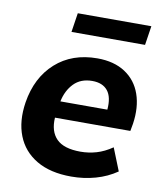

<svg xmlns="http://www.w3.org/2000/svg" viewBox="-80 -762 711 838"><g transform="rotate(10 275.0 -342.5)"><path d="M27 0ZM292 11Q199 11 138 -25Q77 -61 52 -125Q27 -189 40 -273Q58 -386 131 -451.5Q204 -517 316 -517Q390 -517 439.5 -484.5Q489 -452 509 -394.5Q529 -337 518 -263L512 -230H178Q174 -169 206.5 -136Q239 -103 313 -103Q349 -103 383.5 -113Q418 -123 453 -147L493 -47Q451 -18 399.5 -3.5Q348 11 292 11ZM311 -416Q260 -416 229.5 -384.5Q199 -353 189 -304H397Q402 -360 379.5 -388Q357 -416 311 -416ZM184 -611 197 -696H523L510 -611Z"/></g></svg>

Font: Winston
Style: Bold Italic
Weight: 700
Italic angle: -9°
Designer: Original fonts by Vernon Adams / Changes by Cristiano Sobral
Foundry: Original fonts by Vernon Adams / Changes by Cristiano Sobral
Version: Version 2.503;July 17, 2020;FontCreator 13.0.0.2655 64-bit